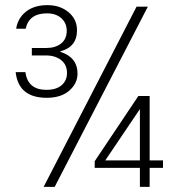

<svg xmlns="http://www.w3.org/2000/svg" viewBox="-20 -728 684 748"><path d="M150 0 512 -702H556L193 0ZM563 -103H615V-74H563V0H525V-74H349V-100L519 -354H563ZM390 -103H525V-303ZM43 -616Q49 -657 81 -682.5Q113 -708 165 -708Q214 -708 247 -680.5Q280 -653 280 -610Q280 -545 215 -528V-526Q282 -505 282 -441Q282 -403 250 -375Q218 -347 162 -347Q52 -347 41 -447H79Q88 -378 161 -378Q199 -378 220 -396Q241 -414 241 -444Q241 -476 218 -494Q195 -512 159 -512H104V-541H160Q196 -541 218 -558.5Q240 -576 240 -608Q240 -638 219 -657Q198 -676 163 -676Q93 -676 80 -616Z"/></svg>

Font: Poppins ExtraLight
Style: Regular
Weight: 275
Designer: Ninad Kale (Devanagari), Jonny Pinhorn (Latin)
Foundry: Indian Type Foundry
Version: Version 3.200;PS 1.000;hotconv 16.6.54;makeotf.lib2.5.65590